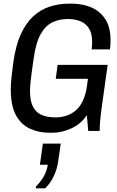

<svg xmlns="http://www.w3.org/2000/svg" viewBox="-20 -716 640 1050"><path d="M251.2 10Q190.5 10 142.1 -13Q93.8 -36 66.4 -87.6Q39 -139.2 39 -226Q39 -241.2 40 -259.2Q41 -277.2 44.2 -305Q47.5 -332.8 53 -375.5Q65.5 -465.8 93 -527Q120.5 -588.2 160.6 -625.6Q200.8 -663 250.9 -679.5Q301 -696 357 -696H372.8Q431 -696 479.1 -675.6Q527.2 -655.2 555.9 -611Q584.5 -566.8 584.5 -496.5Q584.5 -484.2 583.9 -471.9Q583.2 -459.5 581.2 -446H481Q484 -465.5 484 -486.5Q484 -533.2 466.5 -560.8Q449 -588.2 419.1 -600.1Q389.2 -612 351 -612Q305.5 -612 267.5 -594.4Q229.5 -576.8 203 -530.5Q176.5 -484.2 164.2 -397.2Q158 -353.5 153.9 -323.8Q149.8 -294 147.8 -274.5Q145.8 -255 144.9 -242.1Q144 -229.2 144 -220Q144 -163 161 -131.2Q178 -99.5 209.1 -86.8Q240.2 -74 282.8 -74Q310.2 -74 337.9 -81.6Q365.5 -89.2 390 -108.4Q414.5 -127.5 431.6 -161.8Q448.8 -196 456 -248.2L461 -285H284.8L295.2 -361.2H568.8L536 -127.2Q530.2 -86 527.6 -54.8Q525 -23.5 525 0H462.5L455 -86Q421.8 -37 369.2 -13.5Q316.8 10 265.5 10ZM175.5 313.8 177 303.5Q204 277 220.6 246.5Q237.2 216 241.2 185H198.2L214.5 69.5H312.2L297.8 169.2Q292.2 207.8 274.6 246.1Q257 284.5 227.2 313.8Z"/></svg>

Font: Chivo Mono Medium
Style: Italic
Weight: 500
Italic angle: -8.05°
Monospace: yes
Designer: Hector Gatti
Foundry: Omnibus-Type
Version: Version 1.008